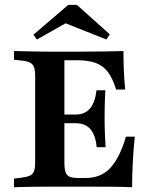

<svg xmlns="http://www.w3.org/2000/svg" viewBox="-20 -785 642 805"><path d="M178.2 -2.4Q154.8 -2.4 128.6 -2Q102.4 -1.6 79 -1.2Q55.6 -0.8 38.7 0V-36.3L66.1 -39.5Q91.9 -42.7 104.8 -48.4Q117.7 -54 122.6 -67.3Q127.4 -80.6 127.4 -105.6V-465.3Q127.4 -490.3 122.6 -503.6Q117.7 -516.9 104.8 -523Q91.9 -529 66.1 -531.5L38.7 -534.7V-571Q55.6 -571 79 -570.2Q102.4 -569.4 128.6 -569Q154.8 -568.5 178.2 -568.5H189.5H321.8Q382.3 -568.5 425 -569.4Q467.7 -570.2 497.6 -571Q497.6 -532.3 499.2 -491.9Q500.8 -451.6 504.8 -409.7H466.9Q452.4 -456.5 432.3 -483.1Q412.1 -509.7 381.5 -521Q350.8 -532.3 304.8 -532.3H250V-104Q250 -77.4 254.8 -63.3Q259.7 -49.2 272.2 -44Q284.7 -38.7 308.1 -38.7H337.9Q370.2 -38.7 396 -48.8Q421.8 -58.9 441.5 -79.8Q461.3 -100.8 477.8 -133.5Q494.4 -166.1 508.1 -212.1H545.2Q539.5 -157.3 536.7 -104.4Q533.9 -51.6 533.9 0Q500.8 -1.6 454.4 -2Q408.1 -2.4 340.3 -2.4H189.5ZM217.7 -268.5V-304.8H377.4V-268.5ZM385.5 -167.7Q382.3 -201.6 371.4 -224.2Q360.5 -246.8 342.3 -257.7Q324.2 -268.5 296.8 -268.5V-304.8Q336.3 -304.8 357.7 -330.6Q379 -356.5 384.7 -406.5H421.8Q419.4 -363.7 419 -338.3Q418.5 -312.9 418.5 -287.1Q418.5 -270.2 419 -253.2Q419.4 -236.3 420.2 -215.7Q421 -195.2 422.6 -167.7ZM134.7 -619.4 120.2 -639.5 266.1 -764.5H302.4L440.3 -641.1L425.8 -619.4L219.4 -701.6L291.9 -708.1Z"/></svg>

Font: Playfair 9pt
Style: Bold
Weight: 700
Designer: Claus Eggers Sørensen
Foundry: Claus Eggers Sørensen
Version: Version 2.203